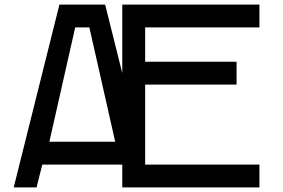

<svg xmlns="http://www.w3.org/2000/svg" viewBox="-20 -820 1236 840"><path d="M240 -800H440L515 -500V-550V-700V-800H615H1115V-700H615V-550H1015V-450H615V-100H1115V0H640H615H540H515V-100H165L140 0H40ZM309 -700 196 -200H484L371 -700Z"/></svg>

Font: Serreria Sobria
Style: Medium
Weight: 500
Version: Version 001.000